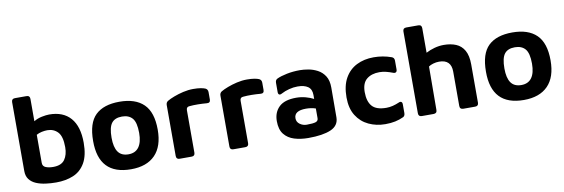

<svg xmlns="http://www.w3.org/2000/svg" viewBox="-53 -1099 4428 1507"><g transform="rotate(-10 2161.0 -345.5)"><path d="M298 15Q255 15 214 9.5Q173 4 139.5 -10Q106 -24 86 -50Q66 -76 66 -117V-666Q66 -693 93 -693H185Q212 -693 212 -666V-488Q241 -506 276.5 -513Q312 -520 335 -520Q446 -520 505 -452.5Q564 -385 564 -255Q564 -154 529.5 -94.5Q495 -35 435 -10Q375 15 298 15ZM296 -109Q361 -109 388 -147Q415 -185 415 -246Q415 -332 382.5 -366.5Q350 -401 299 -401Q279 -401 255 -396Q231 -391 212 -380V-156Q212 -129 236.5 -119Q261 -109 296 -109Z M895 15Q638 15 639 -255Q639 -398 704 -460.5Q769 -523 895 -523Q1022 -523 1088 -458.5Q1154 -394 1154 -255Q1154 -122 1087 -53.5Q1020 15 895 15ZM895 -104Q950 -104 978 -142.5Q1006 -181 1006 -255Q1006 -339 977.5 -372Q949 -405 895 -405Q838 -405 812 -371Q786 -337 786 -255Q786 -179 812.5 -141.5Q839 -104 895 -104Z M1284 0Q1257 0 1257 -27V-432Q1257 -454 1274 -464Q1294 -476 1328 -489Q1362 -502 1402.5 -511.5Q1443 -521 1483 -521Q1518 -521 1541.5 -517Q1565 -513 1579 -507Q1598 -498 1598 -475V-417Q1598 -389 1569 -392Q1536 -395 1499 -395.5Q1462 -396 1431 -393Q1406 -392 1406 -365V-27Q1406 0 1379 0Z M1712 0Q1685 0 1685 -27V-432Q1685 -454 1702 -464Q1722 -476 1756 -489Q1790 -502 1830.5 -511.5Q1871 -521 1911 -521Q1946 -521 1969.5 -517Q1993 -513 2007 -507Q2026 -498 2026 -475V-417Q2026 -389 1997 -392Q1964 -395 1927 -395.5Q1890 -396 1859 -393Q1834 -392 1834 -365V-27Q1834 0 1807 0Z M2308 15Q2246 15 2196 -0.5Q2146 -16 2116 -53.5Q2086 -91 2086 -158Q2086 -228 2130 -270.5Q2174 -313 2267 -313Q2306 -313 2342.5 -303Q2379 -293 2405 -279V-311Q2405 -357 2375.5 -377.5Q2346 -398 2293 -398Q2260 -398 2225.5 -389Q2191 -380 2163 -365Q2149 -357 2140.5 -361.5Q2132 -366 2132 -382V-455Q2132 -479 2150 -487Q2180 -501 2229 -511Q2278 -521 2334 -521Q2363 -521 2400.5 -514.5Q2438 -508 2473 -489.5Q2508 -471 2530.5 -436Q2553 -401 2553 -344L2552 -105Q2551 -40 2487 -12.5Q2423 15 2308 15ZM2234 -155Q2234 -125 2258.5 -107.5Q2283 -90 2313 -90Q2364 -90 2384.5 -97Q2405 -104 2405 -125V-203Q2369 -215 2328 -215Q2234 -215 2234 -155Z M2922 13Q2850 13 2789.5 -15.5Q2729 -44 2693 -101.5Q2657 -159 2657 -246Q2657 -339 2691 -399.5Q2725 -460 2784.5 -490Q2844 -520 2921 -520Q2994 -520 3061 -496Q3082 -489 3082 -465V-395Q3082 -379 3073 -373.5Q3064 -368 3050 -374Q3024 -384 2998 -390.5Q2972 -397 2945 -397Q2882 -397 2843.5 -365.5Q2805 -334 2805 -263Q2805 -188 2838.5 -150Q2872 -112 2952 -112Q2978 -112 3003.5 -118.5Q3029 -125 3052 -135Q3066 -142 3074.5 -137Q3083 -132 3083 -116V-48Q3083 -25 3068 -17Q3036 -2 3001 5.5Q2966 13 2922 13Z M3214 0Q3187 0 3187 -27V-679Q3187 -706 3214 -706H3310Q3337 -706 3337 -679V-483Q3369 -500 3406 -510Q3443 -520 3480 -520Q3535 -520 3577 -502.5Q3619 -485 3642.5 -443.5Q3666 -402 3666 -332V-27Q3666 0 3639 0H3545Q3517 0 3517 -27V-301Q3517 -397 3421 -397Q3397 -397 3373.5 -390Q3350 -383 3337 -373L3335 -27Q3335 0 3307 0Z M4026 15Q3769 15 3770 -255Q3770 -398 3835 -460.5Q3900 -523 4026 -523Q4153 -523 4219 -458.5Q4285 -394 4285 -255Q4285 -122 4218 -53.5Q4151 15 4026 15ZM4026 -104Q4081 -104 4109 -142.5Q4137 -181 4137 -255Q4137 -339 4108.5 -372Q4080 -405 4026 -405Q3969 -405 3943 -371Q3917 -337 3917 -255Q3917 -179 3943.5 -141.5Q3970 -104 4026 -104Z"/></g></svg>

Font: Pitagon Sans
Style: Bold
Weight: 700
Designer: Travis Tran
Foundry: Pitagon
Version: Version 1.001; ttfautohint (v1.8.4.7-5d5b);gftools[0.9.26]